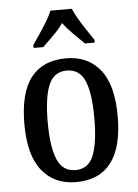

<svg xmlns="http://www.w3.org/2000/svg" viewBox="-55 -808 617 861"><g transform="rotate(-5 254.0 -378.0)"><path d="M253 10Q156 10 100 -59Q44 -128 44 -269Q44 -410 97.5 -478.5Q151 -547 256 -547Q353 -547 408.5 -478.5Q464 -410 464 -269Q464 -128 410.5 -59Q357 10 253 10ZM255 -44Q313 -44 336 -101Q359 -158 359 -269Q359 -380 335.5 -436Q312 -492 254 -492Q196 -492 172.5 -436Q149 -380 149 -269Q149 -158 173 -101Q197 -44 255 -44ZM115 -619Q128 -638 145.5 -664Q163 -690 179.5 -717Q196 -744 205 -766H301Q310 -744 326 -717Q342 -690 359.5 -664Q377 -638 390 -619V-606H346Q324 -628 298 -653.5Q272 -679 252 -706Q233 -679 207 -653.5Q181 -628 159 -606H115Z"/></g></svg>

Font: Noto Serif Tamil Condensed Medium
Style: Italic
Weight: 500
Width: 3
Italic angle: -12°
Designer: Indian Type Foundry, Tom Grace, and the Monotype Design Team
Foundry: Monotype Imaging Inc.
Version: Version 2.003; ttfautohint (v1.8.4.7-5d5b)